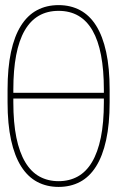

<svg xmlns="http://www.w3.org/2000/svg" viewBox="-20 -729 463 759"><path d="M211.6 9.9Q164.8 9.9 127.3 -9.9Q89.8 -29.8 63.7 -71Q37.6 -112.2 23.8 -175.2Q9.9 -238.3 9.9 -324.6V-374.3Q9.9 -460.2 23.4 -523.3Q36.9 -586.3 62.9 -627.5Q88.8 -668.7 126.2 -688.7Q163.7 -708.8 211.6 -708.8Q259.2 -708.8 296.7 -688.7Q334.2 -668.7 360.1 -627.5Q386 -586.3 399.7 -523.3Q413.4 -460.2 413.4 -374.3V-324.6Q413.4 -238.3 399.5 -175.2Q385.7 -112.2 359.7 -71Q333.8 -29.8 296.3 -9.9Q258.9 9.9 211.6 9.9ZM211.6 -12.8Q253.9 -12.8 287.3 -31.2Q320.7 -49.7 343.6 -88.1Q366.5 -126.4 378.6 -185.2Q390.6 -244 390.6 -324.6V-339.5H32.7V-324.6Q32.7 -244 44.7 -185.2Q56.8 -126.4 79.7 -88.1Q102.6 -49.7 136 -31.2Q169.4 -12.8 211.6 -12.8ZM390.6 -362.2V-374.3Q390.6 -686.1 211.6 -686.1Q32.7 -686.1 32.7 -374.3V-362.2Z"/></svg>

Font: Linik Sans Thin
Style: Regular
Weight: 100
Designer: Fonts by Rasmus Andersson / Changes by Cristiano Sobral with parts from Marc Monis
Foundry: rsms
Version: Version 3.020; ttfautohint (v1.6)